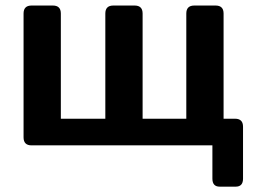

<svg xmlns="http://www.w3.org/2000/svg" viewBox="-20 -533 936 704"><path d="M95.7 0Q66.4 0 66.4 -29.3V-483.4Q66.4 -512.7 95.7 -512.7H173.8Q203.1 -512.7 203.1 -483.4V-97.7H366.2V-483.4Q366.2 -512.7 395.5 -512.7H473.6Q502.9 -512.7 502.9 -483.4V-97.7H663.1V-483.4Q663.1 -512.7 692.4 -512.7H770.5Q799.8 -512.7 799.8 -483.4V-97.7H841.8Q871.1 -97.7 871.1 -68.4V122.1Q871.1 151.4 844.2 151.4H785.6Q758.8 151.4 758.8 122.1V0Z"/></svg>

Font: Istok
Style: Bold
Weight: 700
Designer: Andrey V. Panov
Foundry: Andrey V. Panov
Version: Version 1.0.1